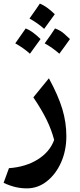

<svg xmlns="http://www.w3.org/2000/svg" viewBox="-20 -770 443 1068"><path d="M349.1 -12.7Q349.1 67.9 319.6 133.8Q290 199.7 240.2 238.8Q190.4 277.8 129.4 277.8Q97.7 277.8 66.9 270.8Q36.1 263.7 0 247.1L29.8 165.5Q123.5 158.7 190.4 116.7Q257.3 74.7 281.2 8.3Q266.6 -47.9 239.3 -103.8Q211.9 -159.7 165.5 -228.5L252 -334.5Q304.2 -238.3 326.7 -163.6Q349.1 -88.9 349.1 -12.7ZM228.5 -528.8Q263.2 -576.2 286.1 -611.8Q316.9 -600.6 337.6 -581.8Q358.4 -563 369.1 -552.7Q354.5 -532.2 339.8 -511.7Q325.2 -491.2 310.1 -471.2Q272 -504.9 228.5 -528.8ZM64.9 -528.8Q114.7 -600.1 123 -611.8Q158.7 -598.6 205.6 -552.7Q167.5 -499 146.5 -471.2Q110.8 -503.4 64.9 -528.8ZM144 -667Q186.5 -726.6 201.7 -750Q239.7 -734.9 284.7 -690.9L225.6 -609.4Q189.9 -641.6 144 -667Z"/></svg>

Font: Pinar DS1 SemiBold
Style: Regular
Weight: 600
Designer: Amin Abedi
Version: Version 3.000